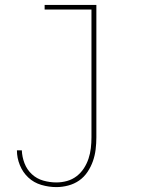

<svg xmlns="http://www.w3.org/2000/svg" viewBox="-20 -550 640 783"><path d="M210 213Q179 213 148.5 204Q118 195 95.5 174Q73 153 61 123.5Q49 94 49 63H69Q70 90 80 116Q90 142 110 160.5Q130 179 156.5 186.5Q183 194 210 194Q232 194 253.5 188Q275 182 292.5 168.5Q310 155 322 136.5Q334 118 341 97Q348 76 350.5 54Q353 32 353 10V-511H162V-530H373V10Q373 35 370 59.5Q367 84 359 107Q351 130 337 151Q323 172 303 186Q283 200 258.5 206.5Q234 213 210 213Z"/></svg>

Font: Iosevka Slab Thin Extended
Style: Regular
Weight: 100
Width: 7
Monospace: yes
Designer: Belleve Invis
Foundry: Belleve Invis
Version: Version 11.1.1; ttfautohint (v1.8.3)